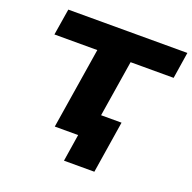

<svg xmlns="http://www.w3.org/2000/svg" viewBox="-150 -854 1179 1182"><g transform="rotate(20 439.5 -263.5)"><path d="M392 178 420 0H267L352 -532H71L99 -705H879L852 -532H570L511 -163H645L591 178Z"/></g></svg>

Font: Nunito Sans 7pt Expanded Black
Style: Italic
Weight: 900
Width: 7
Italic angle: -9°
Designer: Vernon Adams
Foundry: Vernon Adams
Version: Version 3.101;gftools[0.9.27]